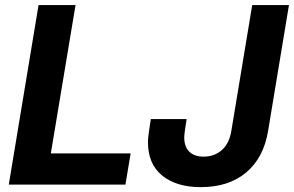

<svg xmlns="http://www.w3.org/2000/svg" viewBox="-20 -748 1191 778"><path d="M15.6 0 136.2 -727.5H286.1L186 -126.5H509.3L488.3 0ZM793.5 10.3Q694.8 10.3 637.2 -36.6Q579.6 -83.5 579.6 -171.4Q579.6 -179.2 580.3 -188.7Q581.1 -198.2 583.7 -216.3Q586.4 -234.4 591.3 -265.6H736.3Q731.9 -237.3 729.7 -222.7Q727.5 -208 727.1 -201.7Q726.6 -195.3 726.6 -190.9Q726.6 -153.3 747.1 -133.3Q767.6 -113.3 805.2 -113.3Q848.6 -113.3 878.9 -139.9Q909.2 -166.5 917.5 -218.3L1002 -727.5H1150.9L1066.4 -217.8Q1048.3 -108.4 977.5 -49.1Q906.7 10.3 793.5 10.3Z"/></svg>

Font: Inter 24pt
Style: Bold Italic
Weight: 700
Italic angle: -9.3988°
Version: Version 4.001;git-66647c0bb